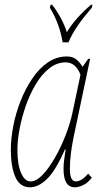

<svg xmlns="http://www.w3.org/2000/svg" viewBox="-20 -786 440 816"><path d="M108 10Q64 10 45 -34.5Q26 -79 26 -149Q26 -196 36.5 -250.5Q47 -305 67.5 -357Q88 -409 117 -452Q146 -495 183 -520.5Q220 -546 264 -546Q290 -546 305.5 -532.5Q321 -519 331 -502L355 -536H363L293 -204Q285 -165 281 -131.5Q277 -98 277 -69Q277 -15 302 -15Q313 -15 325.5 -22Q338 -29 355 -48L370 -31Q354 -9 334 0.5Q314 10 298 10Q250 10 250 -68Q250 -88 253 -109.5Q256 -131 259 -151H256Q216 -60 179.5 -25Q143 10 108 10ZM110 -15Q134 -15 160.5 -42.5Q187 -70 212.5 -114Q238 -158 258 -209Q278 -260 288 -307L322 -468Q313 -493 297 -507Q281 -521 259 -521Q222 -521 190 -496Q158 -471 133 -429.5Q108 -388 90.5 -338.5Q73 -289 63.5 -239.5Q54 -190 54 -149Q54 -87 69.5 -51Q85 -15 110 -15ZM246 -606Q241 -641 227 -680Q213 -719 192 -753L195 -766H201Q221 -742 238.5 -709Q256 -676 264 -649Q281 -678 308 -708.5Q335 -739 367 -766H373L370 -753Q336 -714 311 -678Q286 -642 271 -606Z"/></svg>

Font: Noto Serif ExtraCondensed Thin
Style: Italic
Weight: 100
Width: 2
Italic angle: -12°
Designer: Monotype Design Team
Foundry: Monotype Imaging Inc.
Version: Version 2.013